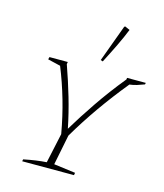

<svg xmlns="http://www.w3.org/2000/svg" viewBox="-112 -836 785 920"><g transform="rotate(15 280.0 -376.0)"><path d="M85 0 87 -10Q151 -23 200 -26L232 -174Q217 -259 194.5 -337Q172 -415 142 -489L79 -504L82 -516H173L171 -505Q198 -429 219.5 -355.5Q241 -282 256 -207Q296 -274 349.5 -352.5Q403 -431 466 -508L467 -516H560L558 -508Q540 -501 522 -495.5Q504 -490 486 -488Q423 -411 368.5 -333.5Q314 -256 267 -176L237 -26L344 -12L342 0ZM334 -562 323 -566 390 -748 394 -752 419 -741Q403 -701 381.5 -656.5Q360 -612 334 -562Z"/></g></svg>

Font: Piazzolla SC Thin
Style: Italic
Weight: 100
Italic angle: -11.3°
Designer: Juan Pablo del Peral
Foundry: Huerta Tipografica
Version: Version 1.330